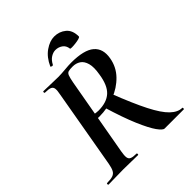

<svg xmlns="http://www.w3.org/2000/svg" viewBox="-217 -934 1070 1070"><g transform="rotate(-45 317.5 -399.0)"><path d="M19 0Q15 0 15 -6Q15 -12 19 -12Q48 -12 64 -17.5Q80 -23 88 -38Q96 -53 101 -81L182 -544Q188 -573 186 -587.5Q184 -602 171 -607.5Q158 -613 130 -613Q126 -613 126 -619Q126 -625 130 -625Q153 -625 182.5 -623.5Q212 -622 244 -622Q267 -622 299 -625Q331 -628 351 -628Q452 -628 493 -593Q534 -558 522 -491Q512 -433 471.5 -391Q431 -349 372.5 -326.5Q314 -304 250 -304Q246 -304 237.5 -304.5Q229 -305 227 -306L233 -337Q239 -334 251 -332.5Q263 -331 270 -331Q335 -331 370 -363Q405 -395 416 -469Q425 -520 416.5 -550.5Q408 -581 388 -594Q368 -607 342 -607Q320 -607 309 -604Q298 -601 292.5 -587.5Q287 -574 281 -542L199 -81Q194 -53 196 -38Q198 -23 210.5 -17.5Q223 -12 250 -12Q254 -12 254 -6Q254 0 251 0Q227 0 198.5 -1Q170 -2 136 -2Q103 -2 72.5 -1Q42 0 19 0ZM460 0Q447 0 424 -32Q401 -64 370.5 -135Q340 -206 305 -322L386 -349Q435 -223 472.5 -149.5Q510 -76 543.5 -44Q577 -12 611 -12Q614 -12 614 -6Q614 0 611 0Q550 0 514 0Q478 0 460 0ZM402 -688Q399 -714 380.5 -727Q362 -740 339 -740Q321 -740 302.5 -728.5Q284 -717 271 -692Q267 -687 260 -690Q253 -693 254 -695Q277 -746 314.5 -772Q352 -798 387 -798Q427 -798 456 -774Q485 -750 485 -701Q485 -696 472.5 -692.5Q460 -689 443.5 -687Q427 -685 414.5 -685Q402 -685 402 -688Z"/></g></svg>

Font: Cormorant Garamond Light
Style: Italic
Weight: 300
Italic angle: -10°
Designer: Christian Thalmann (Catharsis Fonts)
Foundry: Catharsis Fonts
Version: Version 4.001